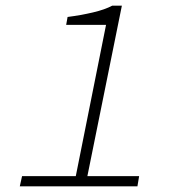

<svg xmlns="http://www.w3.org/2000/svg" viewBox="-20 -659 640 679"><path d="M50 0 58 -36H248L355 -571H214L219 -599Q266 -605 308.5 -615Q351 -625 377 -639H411L289 -36H472L466 0Z"/></svg>

Font: Source Code Pro ExtraLight Light
Style: Italic
Weight: 300
Italic angle: -11°
Monospace: yes
Version: Version 1.016;hotconv 1.0.116;makeotfexe 2.5.65601